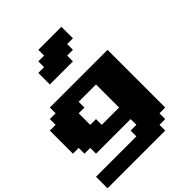

<svg xmlns="http://www.w3.org/2000/svg" viewBox="-298 -1173 1471 1471"><g transform="rotate(-45 437.5 -437.5)"><path d="M0 125H625V62.5H687.5V0H750V-625H125V-562.5H62.5V-500H0V-250H62.5V-187.5H125V-125H500V-62.5H437.5V0H0ZM500 -250H312.5V-312.5H250V-437.5H312.5V-500H500ZM250 -750H500V-812.5H562.5V-875H625V-1000H375V-937.5H312.5V-875H250Z"/></g></svg>

Font: Faithful 32x
Style: Bold
Weight: 400
Foundry: Faithful Resource Pack
Version: Version 1.0; January 27, 2023